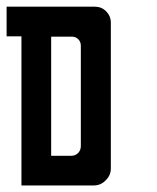

<svg xmlns="http://www.w3.org/2000/svg" viewBox="-20 -861 476 581"><path d="M44.9 -751Q44.9 -751 28.3 -751Q11.7 -751 0 -751Q0 -751 0 -754.9Q0 -757.8 0 -765.6Q0 -773.4 0 -785.2Q0 -818.4 0 -840.8Q0 -840.8 19.5 -840.8Q40 -840.8 52.7 -840.8Q52.7 -840.8 79.1 -840.8Q105.5 -840.8 139.6 -840.8Q162.1 -840.8 184.6 -840.8Q208 -840.8 224.6 -840.8Q224.6 -840.8 230.5 -840.8Q235.4 -840.8 266.6 -840.8Q287.1 -840.8 300.8 -827.1Q315.4 -812.5 315.4 -793Q315.4 -793 315.4 -790Q315.4 -787.1 315.4 -785.2Q315.4 -785.2 315.4 -774.4Q315.4 -764.6 315.4 -757.8Q315.4 -757.8 315.4 -701.2Q315.4 -645.5 315.4 -572.3Q315.4 -523.4 315.4 -475.6Q315.4 -426.8 315.4 -389.6Q315.4 -389.6 315.4 -376Q315.4 -361.3 315.4 -351.6Q315.4 -330.1 299.8 -315.4Q285.2 -299.8 262.7 -299.8Q262.7 -299.8 249 -299.8Q234.4 -299.8 224.6 -299.8Q224.6 -299.8 210 -299.8Q202.1 -299.8 191.4 -299.8Q157.2 -299.8 134.8 -299.8Q134.8 -299.8 101.6 -299.8Q67.4 -299.8 44.9 -299.8Q44.9 -299.8 44.9 -334Q44.9 -367.2 44.9 -389.6Q44.9 -389.6 44.9 -445.3Q44.9 -501 44.9 -572.3Q44.9 -620.1 44.9 -667Q44.9 -714.8 44.9 -751ZM134.8 -389.6Q134.8 -389.6 138.7 -389.6Q140.6 -389.6 142.6 -389.6Q150.4 -389.6 196.3 -389.6Q208 -389.6 216.8 -398.4Q224.6 -407.2 224.6 -418.9Q224.6 -418.9 224.6 -431.6Q224.6 -445.3 224.6 -523.4Q224.6 -556.6 224.6 -605.5Q224.6 -654.3 224.6 -722.7Q224.6 -734.4 216.8 -742.2Q209 -750 198.2 -750Q198.2 -750 174.8 -750Q150.4 -750 134.8 -750Q134.8 -750 134.8 -697.3Q134.8 -696.3 134.8 -695.3Q134.8 -668 134.8 -635.7Q134.8 -604.5 134.8 -568.4Q134.8 -521.5 134.8 -473.6Q134.8 -425.8 134.8 -389.6Z"/></svg>

Font: Reach
Style: Fill
Weight: 400
Designer: Billy Harris
Version: Version 1.0